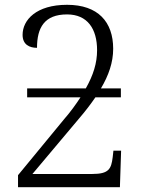

<svg xmlns="http://www.w3.org/2000/svg" viewBox="-20 -779 587 799"><path d="M55 0H479L484 -152H452L449 -125C443 -76 433 -55 364 -55H115L310 -287C335 -316 357 -345 377 -374H483V-411H400C432 -465 451 -519 451 -576C451 -688 388 -759 259 -759C131 -759 74 -696 74 -634C74 -593 103 -580 134 -580C134 -664 165 -719 259 -719C344 -719 384 -659 384 -570C384 -516 368 -466 337 -411H93V-374H315C296 -345 274 -314 246 -282L55 -50Z"/></svg>

Font: Noto Serif Light
Style: Regular
Weight: 300
Designer: Monotype Design Team
Foundry: Monotype Imaging Inc.
Version: Version 2.013